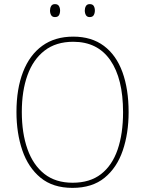

<svg xmlns="http://www.w3.org/2000/svg" viewBox="-20 -903 705 933"><path d="M605 -358Q605 -255 576.5 -171.5Q548 -88 488 -39Q428 10 332 10Q237 10 177 -39.5Q117 -89 88.5 -172.5Q60 -256 60 -359Q60 -471 92 -553.5Q124 -636 185.5 -680.5Q247 -725 336 -725Q425 -725 485 -680Q545 -635 575 -552.5Q605 -470 605 -358ZM86 -359Q86 -256 113.5 -178.5Q141 -101 195.5 -58Q250 -15 333 -15Q417 -15 471 -57Q525 -99 551.5 -176Q578 -253 578 -358Q578 -521 516 -610.5Q454 -700 336 -700Q252 -700 196.5 -657Q141 -614 113.5 -537.5Q86 -461 86 -359ZM223 -852Q223 -864 228.5 -873.5Q234 -883 247 -883Q261 -883 266.5 -873.5Q272 -864 272 -852Q272 -838 266.5 -829Q261 -820 247 -820Q234 -820 228.5 -829.5Q223 -839 223 -852ZM392 -852Q392 -864 397.5 -873.5Q403 -883 416 -883Q430 -883 435.5 -874Q441 -865 441 -852Q441 -839 435.5 -829.5Q430 -820 416 -820Q403 -820 397.5 -829.5Q392 -839 392 -852Z"/></svg>

Font: Noto Sans SemiCondensed Thin
Style: Regular
Weight: 100
Width: 4
Designer: Monotype Design Team
Foundry: Monotype Imaging Inc.
Version: Version 2.013; ttfautohint (v1.8.4.7-5d5b)